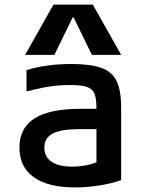

<svg xmlns="http://www.w3.org/2000/svg" viewBox="-20 -810 640 840"><path d="M308 10Q190 10 127.5 -35Q65 -80 65 -164Q65 -250 131 -292Q197 -334 332 -334H449V-245H327Q248 -245 211 -226Q174 -207 174 -164Q174 -124 205.5 -102.5Q237 -81 296 -81Q330 -81 363 -88Q396 -95 419 -109L402 -51V-337Q402 -379 393 -400.5Q384 -422 359.5 -430Q335 -438 288 -438Q258 -438 229 -435.5Q200 -433 167.5 -426.5Q135 -420 96 -410V-503Q136 -516 185.5 -523Q235 -530 293 -530Q376 -530 423.5 -513Q471 -496 490.5 -454.5Q510 -413 510 -340V-22Q472 -8 417 1Q362 10 308 10ZM90 -570 214 -790H386L510 -570H382L302 -734H298L218 -570Z"/></svg>

Font: M PLUS Code Latin Expanded Medium
Style: Regular
Weight: 500
Width: 7
Designer: Coji Morishita
Foundry: UNDERFOREST DESIGN
Version: Version 1.002; ttfautohint (v1.8.3)